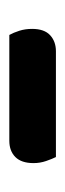

<svg xmlns="http://www.w3.org/2000/svg" viewBox="116 -464 140 412"><g transform="rotate(90 186.0 -258.0)"><path d="M282 -208H55Q50 -217 46 -229.5Q42 -242 42 -257Q42 -283 55.5 -295.5Q69 -308 90 -308H317Q321 -300 325.5 -287Q330 -274 330 -260Q330 -234 317 -221Q304 -208 282 -208Z"/></g></svg>

Font: Baloo Bhaijaan 2 SemiBold
Style: Regular
Weight: 600
Designer: Sanskriti Dholi, Noopur Datye and Ek Type
Foundry: Ek Type
Version: Version 1.700